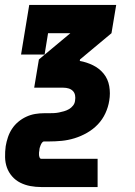

<svg xmlns="http://www.w3.org/2000/svg" viewBox="-26 -550 546 775"><path d="M141 205Q118 205 96.5 201Q75 197 56 187.5Q37 178 23 162Q9 146 2 126.5Q-5 107 -5.5 84.5Q-6 62 -3 40Q0 22 6 4Q12 -14 22.5 -30Q33 -46 48 -58.5Q63 -71 80.5 -79Q98 -87 116 -90Q134 -93 152 -93H171Q182 -93 192 -93.5Q202 -94 212 -96Q222 -98 232.5 -101Q243 -104 252.5 -109.5Q262 -115 269 -124Q276 -133 277 -144Q277 -144 277 -144Q277 -144 277 -144Q279 -155 277 -165.5Q275 -176 268 -183Q261 -190 251 -193Q241 -196 230 -196H112L131 -310L258 -416H168L154 -330H59L92 -530H443L424 -416L297 -310L296 -304Q324 -299 349.5 -286.5Q375 -274 392.5 -252.5Q410 -231 415 -202Q420 -173 415 -144H346H415Q415 -144 415 -144Q415 -144 415 -144Q411 -118 399.5 -93Q388 -68 369 -48Q350 -28 325.5 -14Q301 0 275 8Q249 16 223 18.5Q197 21 171 21H152Q147 21 143.5 26Q140 31 138 36Q136 41 134.5 46Q133 51 133 56Q132 61 131.5 66Q131 71 131.5 76Q132 81 134 86Q136 91 141 91H368V205Z"/></svg>

Font: Iosevka Curly Slab HvObl
Style: Regular
Weight: 900
Italic angle: -9°
Monospace: yes
Designer: Belleve Invis
Foundry: Belleve Invis
Version: Version 11.1.0; ttfautohint (v1.8.3)